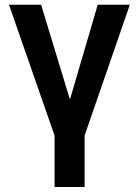

<svg xmlns="http://www.w3.org/2000/svg" viewBox="-20 -565 572 790"><path d="M204.5 -7.1 17 -545.5H149.1L267.8 -155.5L382.1 -545.5H514.2L328.1 -7.1V204.5H204.5Z"/></svg>

Font: Riot Sans
Style: Bold
Weight: 600
Designer: Rasmus Andersson
Foundry: rsms
Version: Version 4.001